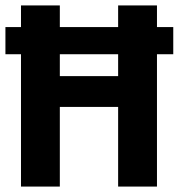

<svg xmlns="http://www.w3.org/2000/svg" viewBox="-20 -687 658 707"><path d="M415 -293.3H200.3V0H57.3V-667H200.3V-406.7H415V-667H558V0H415ZM0 -487.3V-587.3H618V-487.3Z"/></svg>

Font: Epunda Slab Light
Style: Regular
Weight: 300
Designer: Simon Atzbach
Foundry: typofactur
Version: Version 1.102